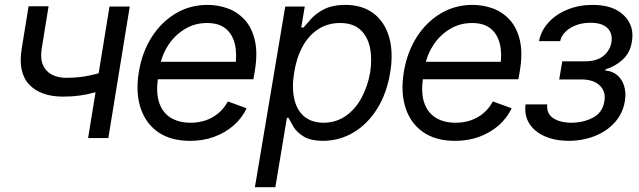

<svg xmlns="http://www.w3.org/2000/svg" viewBox="-20 -573 2651 797"><path d="M518.6 -545.9 429.7 0H345.7L434.6 -545.9ZM443.4 -285.2 430.7 -207Q400.4 -196.8 371.1 -188.7Q341.8 -180.7 310.3 -176.3Q278.8 -171.9 242.2 -171.9Q148.9 -171.9 101.3 -221.9Q53.7 -272 70.3 -372.1L98.6 -546.9H181.6L153.3 -372.1Q146.5 -330.6 158.2 -303.5Q169.9 -276.4 195.3 -263.2Q220.7 -250 254.9 -250Q307.6 -250 352.5 -259.8Q397.5 -269.5 443.4 -285.2Z M769 11.7Q689 11.7 636.7 -24.4Q584.5 -60.5 563.5 -124.8Q542.5 -189 556.2 -273.9Q569.8 -356.4 609.9 -419.2Q649.9 -481.9 709.5 -517.3Q769 -552.7 841.3 -552.7Q885.3 -552.7 925.5 -538.1Q965.8 -523.4 995.6 -491Q1025.4 -458.5 1037.8 -406Q1050.3 -353.5 1037.6 -277.3L1031.7 -244.1H610.8L623 -316.4H999L955.6 -292Q964.8 -346.7 955.3 -388.4Q945.8 -430.2 917.2 -453.9Q888.7 -477.5 839.4 -477.5Q788.1 -477.5 746.8 -452.1Q705.6 -426.8 679 -386.5Q652.3 -346.2 644.5 -300.8L636.7 -252.9Q626.5 -190.9 640.1 -148.7Q653.8 -106.4 687.7 -85Q721.7 -63.5 771 -63.5Q805.2 -63.5 834.7 -73.7Q864.3 -84 887.5 -103.8Q910.6 -123.5 925.8 -151.9L1003.9 -123.5Q984.4 -82.5 949.7 -52.2Q915 -22 869.1 -5.1Q823.2 11.7 769 11.7Z M1038.1 204.1 1164.1 -545.9H1245.1L1230.5 -459H1240.2Q1252 -473.1 1272 -495.4Q1292 -517.6 1326.4 -535.2Q1360.8 -552.7 1414.1 -552.7Q1482.9 -552.7 1529.3 -518.3Q1575.7 -483.9 1594.7 -420.7Q1613.8 -357.4 1599.6 -271.5Q1585.4 -185.1 1545.4 -121.3Q1505.4 -57.6 1447.5 -23.2Q1389.6 11.2 1321.3 11.7Q1269 11.2 1240.5 -6.3Q1211.9 -23.9 1198.5 -46.6Q1185.1 -69.3 1177.7 -84H1170.9L1123 204.1ZM1323.2 -63.5Q1375.5 -64 1415.3 -91.8Q1455.1 -119.6 1480.7 -167Q1506.3 -214.4 1516.6 -272.5Q1525.4 -330.1 1515.4 -376.5Q1505.4 -422.9 1475.1 -450.2Q1444.8 -477.5 1391.6 -477.5Q1340.3 -477.5 1300.8 -451.7Q1261.2 -425.8 1236.1 -379.9Q1210.9 -334 1201.2 -272.5Q1190.9 -210.9 1201.2 -163.8Q1211.4 -116.7 1241.9 -90.3Q1272.5 -64 1323.2 -63.5Z M1869.1 11.7Q1789.1 11.7 1736.8 -24.4Q1684.6 -60.5 1663.6 -124.8Q1642.6 -189 1656.2 -273.9Q1669.9 -356.4 1710 -419.2Q1750 -481.9 1809.6 -517.3Q1869.1 -552.7 1941.4 -552.7Q1985.4 -552.7 2025.6 -538.1Q2065.9 -523.4 2095.7 -491Q2125.5 -458.5 2137.9 -406Q2150.4 -353.5 2137.7 -277.3L2131.8 -244.1H1710.9L1723.1 -316.4H2099.1L2055.7 -292Q2064.9 -346.7 2055.4 -388.4Q2045.9 -430.2 2017.3 -453.9Q1988.8 -477.5 1939.5 -477.5Q1888.2 -477.5 1846.9 -452.1Q1805.7 -426.8 1779.1 -386.5Q1752.4 -346.2 1744.6 -300.8L1736.8 -252.9Q1726.6 -190.9 1740.2 -148.7Q1753.9 -106.4 1787.8 -85Q1821.8 -63.5 1871.1 -63.5Q1905.3 -63.5 1934.8 -73.7Q1964.4 -84 1987.5 -103.8Q2010.7 -123.5 2025.9 -151.9L2104 -123.5Q2084.5 -82.5 2049.8 -52.2Q2015.1 -22 1969.2 -5.1Q1923.3 11.7 1869.1 11.7Z M2161.6 -139.6H2251.5Q2248 -102.5 2275.4 -83.3Q2302.7 -64 2352.1 -63.5Q2402.3 -64 2441.7 -84.7Q2481 -105.5 2488.8 -152.3Q2495.6 -192.9 2470 -217.8Q2444.3 -242.7 2395 -243.2H2301.3L2314 -318.4H2407.7Q2457 -318.4 2484.6 -340.8Q2512.2 -363.3 2518.1 -397.5Q2523.9 -434.1 2501.7 -456.3Q2479.5 -478.5 2431.2 -478.5Q2383.8 -478.5 2348.4 -457.3Q2313 -436 2305.2 -402.3H2217.3Q2226.1 -446.3 2257.3 -480.2Q2288.6 -514.2 2335.9 -533.4Q2383.3 -552.7 2439.9 -552.7Q2525.9 -552.7 2570.1 -509Q2614.3 -465.3 2603 -400.4Q2596.2 -354.5 2565.2 -325.9Q2534.2 -297.4 2493.7 -285.2L2492.7 -280.3Q2522.9 -277.8 2543 -260.3Q2563 -242.7 2571.3 -214.6Q2579.6 -186.5 2573.7 -152.3Q2565.4 -102.5 2532.7 -65.7Q2500 -28.8 2450.2 -8.8Q2400.4 11.2 2340.3 11.7Q2282.7 11.2 2240.2 -7.8Q2197.8 -26.9 2176.8 -60.8Q2155.8 -94.7 2161.6 -139.6Z"/></svg>

Font: Inter Tight
Style: Italic
Weight: 400
Italic angle: -9.39999°
Designer: Rasmus Andersson
Foundry: rsms
Version: Version 3.002